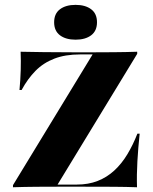

<svg xmlns="http://www.w3.org/2000/svg" viewBox="-20 -789 645 809"><path d="M34.7 0V-8.9L370.2 -559.7H317.7Q254.8 -559.7 208.9 -541.9Q162.9 -524.2 129.8 -490.7Q96.8 -457.3 71 -409.7H62.1Q66.1 -452.4 67.3 -493.1Q68.5 -533.9 66.9 -571Q108.1 -570.2 163.3 -569.4Q218.5 -568.5 302.4 -568.5H358.1Q404.8 -568.5 458.5 -569Q512.1 -569.4 558.1 -571V-562.1L222.6 -11.3H304Q352.4 -11.3 391.5 -26.6Q430.6 -41.9 461.7 -70.6Q492.7 -99.2 516.5 -138.7Q540.3 -178.2 558.9 -225.8H568.5Q562.1 -166.1 558.9 -109.3Q555.6 -52.4 557.3 0Q515.3 -1.6 458.1 -2Q400.8 -2.4 315.3 -2.4H236.3Q187.9 -2.4 134.7 -2Q81.5 -1.6 34.7 0ZM298.4 -621.8Q257.3 -621.8 232.7 -640.3Q208.1 -658.9 208.1 -695.2Q208.1 -731.5 232.7 -750Q257.3 -768.5 298.4 -768.5Q339.5 -768.5 364.1 -750Q388.7 -731.5 388.7 -695.2Q388.7 -658.9 364.1 -640.3Q339.5 -621.8 298.4 -621.8Z"/></svg>

Font: Playfair 144pt SemiExpanded Black
Style: Regular
Weight: 900
Width: 6
Designer: Claus Eggers Sørensen
Foundry: Claus Eggers Sørensen
Version: Version 2.203